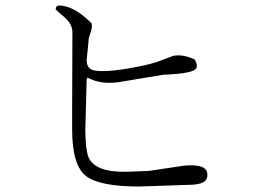

<svg xmlns="http://www.w3.org/2000/svg" viewBox="-20 -711 960 700"><path d="M183 -677Q183 -689 194 -691Q249 -691 314 -626Q318 -613 308 -585Q303 -573 303 -564L296 -492V-491Q296 -460 324 -454Q378 -445 507 -473Q533 -479 549 -484L608 -506Q609 -507 610 -507Q645 -515 690 -494Q703 -471 694 -460Q681 -444 591 -439Q578 -439 572 -438L410 -411Q392 -409 378 -409Q335 -409 299 -428L296 -423L291 -235Q292 -164 303 -137Q328 -81 447 -85L524 -88L650 -107Q737 -115 736 -74Q736 -65 734 -61Q727 -37 664 -37L488 -31H487Q346 -31 295 -68Q243 -107 243 -239V-297L244 -592V-593Q244 -624 213 -650Q190 -669 183 -677Z"/></svg>

Font: cwTeXFangSong
Style: Medium
Weight: 500
Version: Version 1.17